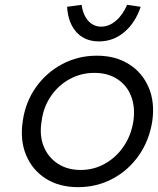

<svg xmlns="http://www.w3.org/2000/svg" viewBox="-20 -763 652 793"><path d="M303 10Q225 10 169.5 -25Q114 -60 88 -122Q62 -184 74 -263Q85 -341 128 -402Q171 -463 236.5 -498Q302 -533 380 -533Q457 -533 512.5 -498Q568 -463 594 -402Q620 -341 609 -263Q597 -184 554 -122Q511 -60 445.5 -25Q380 10 303 10ZM313 -61Q368 -61 414.5 -87.5Q461 -114 491.5 -159.5Q522 -205 531 -263Q539 -321 521.5 -366Q504 -411 464.5 -436.5Q425 -462 370 -462Q315 -462 268 -436.5Q221 -411 190 -365.5Q159 -320 152 -263Q142 -205 160 -159.5Q178 -114 218 -87.5Q258 -61 313 -61ZM389 -592Q330 -592 295.5 -630.5Q261 -669 257 -735L317 -743Q323 -701 344.5 -677Q366 -653 398 -653Q430 -653 458.5 -677Q487 -701 505 -743L561 -735Q539 -669 493.5 -630.5Q448 -592 389 -592Z"/></svg>

Font: Lexend Light
Style: Italic
Weight: 300
Italic angle: -8.13011°
Designer: Bonnie Shaver-Troup, Thomas Jockin
Foundry: Lexend
Version: Version 1.007